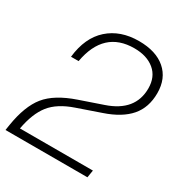

<svg xmlns="http://www.w3.org/2000/svg" viewBox="-178 -843 908 964"><g transform="rotate(30 276.0 -361.0)"><path d="M467 0H-8L-3 -32Q16 -150 66 -212Q116 -274 230 -313L361 -358Q509 -408 509 -539Q509 -606 465 -642.5Q421 -679 348 -679Q172 -679 137 -483H93Q106 -600 174.5 -661Q243 -722 350 -722Q449 -722 504.5 -674Q560 -626 560 -541Q560 -458 513.5 -404Q467 -350 372 -318L239 -272Q151 -242 109.5 -189.5Q68 -137 51 -43H474Z"/></g></svg>

Font: Creato Display Light
Style: Italic
Weight: 300
Italic angle: -10°
Version: Version 1.000